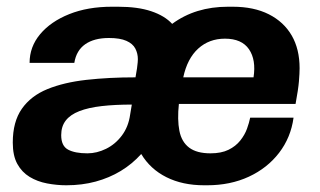

<svg xmlns="http://www.w3.org/2000/svg" viewBox="-20 -541 951 571"><path d="M177 10Q149 10 120 4.5Q91 -1 68 -15Q45 -29 31.5 -53.5Q18 -78 18 -117Q18 -179 45 -217.5Q72 -256 121 -276Q170 -296 237 -303.5Q304 -311 383 -311Q386 -327 387.5 -338Q389 -349 389.5 -355.5Q390 -362 390 -365Q390 -382 382.5 -396.5Q375 -411 356 -419.5Q337 -428 304 -428Q260 -428 233.5 -409.5Q207 -391 201 -354H68Q68 -402 99.5 -439.5Q131 -477 186 -499Q241 -521 313 -521H331Q390 -521 430 -507.5Q470 -494 492 -470Q561 -521 658 -521H672Q735 -521 779.5 -498.5Q824 -476 847.5 -435.5Q871 -395 871 -338Q871 -323 869 -299Q867 -275 859 -232H512Q507 -185 513.5 -152Q520 -119 542.5 -102Q565 -85 606 -85Q638 -85 659.5 -95.5Q681 -106 694.5 -123Q708 -140 714.5 -158Q721 -176 724 -191H853Q845 -132 810 -86.5Q775 -41 720 -15.5Q665 10 596 10H587Q523 10 475 -14Q427 -38 400 -83Q373 -53 339 -32.5Q305 -12 264.5 -1Q224 10 177 10ZM240 -85Q268 -85 295.5 -98.5Q323 -112 342.5 -138Q362 -164 367 -200L372 -230Q322 -230 282.5 -225.5Q243 -221 216 -210.5Q189 -200 175.5 -182.5Q162 -165 162 -139Q162 -107 182.5 -96Q203 -85 240 -85ZM525 -311H734Q742 -363 720.5 -394.5Q699 -426 649 -426Q602 -426 569.5 -396.5Q537 -367 525 -311Z"/></svg>

Font: Chivo Medium SemiBold
Style: Italic
Weight: 600
Italic angle: -8.05°
Version: Version 2.002